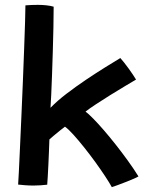

<svg xmlns="http://www.w3.org/2000/svg" viewBox="-20 -746 618 789"><path d="M439.5 23Q430 5.5 412 -21.8Q394 -49 371.8 -79.8Q349.5 -110.5 326 -140Q302.5 -169.5 282 -192.2Q261.5 -215 247 -225.5Q238.5 -219.5 224.8 -208.2Q211 -197 199 -187Q187 -177 183 -173Q182.5 -151.5 181.2 -124Q180 -96.5 178.8 -69Q177.5 -41.5 176.2 -19.5Q175 2.5 174 13Q160.5 14.5 146.2 15.5Q132 16.5 118 16.5Q100 16.5 83.5 15.2Q67 14 54.5 12.5Q55.5 0.5 57.5 -40.2Q59.5 -81 62.2 -140.5Q65 -200 68 -269.8Q71 -339.5 74 -410.8Q77 -482 79.2 -545.5Q81.5 -609 83 -656Q84.5 -703 84.5 -724Q96.5 -725 109.5 -725.5Q122.5 -726 136 -726Q153.5 -726 170.2 -724.2Q187 -722.5 200.5 -718.5Q200.5 -680.5 199.5 -632.8Q198.5 -585 197 -534.8Q195.5 -484.5 193.8 -438Q192 -391.5 190.5 -356Q189 -320.5 187.5 -303Q215.5 -332 254.2 -361.5Q293 -391 334.2 -418.8Q375.5 -446.5 412.5 -469.5Q449.5 -492.5 474.5 -507.5Q481 -500.5 490 -489Q499 -477.5 508.5 -464.5Q518 -451.5 526.2 -439.2Q534.5 -427 539 -419Q521 -408.5 492.2 -391.2Q463.5 -374 432.5 -354.8Q401.5 -335.5 374.2 -317.5Q347 -299.5 331.5 -287.5Q343 -279 362.5 -259.2Q382 -239.5 406 -211.8Q430 -184 455.5 -151.8Q481 -119.5 505.2 -86Q529.5 -52.5 549 -21Q543.5 -17.5 529 -11.2Q514.5 -5 496.8 2Q479 9 463.2 14.8Q447.5 20.5 439.5 23Z"/></svg>

Font: Grandstander Thin Medium
Style: Regular
Weight: 500
Version: Version 1.200